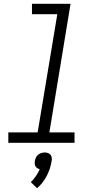

<svg xmlns="http://www.w3.org/2000/svg" viewBox="-20 -755 540 1015"><path d="M24 0V-55H179L283 -680H149V-735H353L241 -55H374V0ZM176 240 143 208Q158 193 170 175.5Q182 158 190 139Q183 138 177 134Q171 130 167.5 124Q164 118 163.5 110.5Q163 103 164 96Q166 87 170 78Q174 69 181.5 63Q189 57 198 54Q207 51 216 51Q225 51 233.5 54Q242 57 247 63Q252 69 253.5 78Q255 87 253 96Q247 136 227.5 174Q208 212 176 240Z"/></svg>

Font: Iosevka Curly Slab LtObl
Style: Regular
Weight: 300
Italic angle: -9°
Monospace: yes
Designer: Belleve Invis
Foundry: Belleve Invis
Version: Version 11.0.0; ttfautohint (v1.8.3)